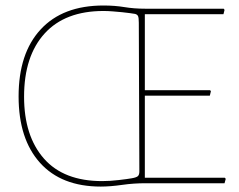

<svg xmlns="http://www.w3.org/2000/svg" viewBox="-20 -669 873 701"><path d="M357.9 -648.9Q398.9 -648.9 434.1 -643.1Q469.2 -637.2 511.2 -637.2H796.9L799.8 -632.8L795.9 -617.2H508.8V-339.8H747.1L750 -335.9L746.1 -319.8H508.8V-20H800.8L804.2 -16.1L799.8 0H511.2Q467.8 0 426.8 5.9Q382.3 12.2 348.1 12.2Q204.1 12.2 126 -74.7Q47.9 -161.6 47.9 -316.9Q47.9 -474.6 128.4 -561.5Q209 -648.9 357.9 -648.9ZM357.9 -628.9Q217.8 -628.9 143.1 -546.9Q67.9 -464.4 67.9 -315.9Q67.9 -172.4 140.6 -89.8Q212.9 -7.8 353 -7.8Q361.3 -7.8 382.8 -8.8Q386.2 -8.8 414.1 -11.7Q432.6 -13.7 441.4 -15.1Q454.1 -17.6 460.9 -18.1Q478 -21 483.4 -25.9Q488.8 -30.8 488.8 -43L486.8 -585.9Q486.8 -604.5 483.9 -610.4Q481 -616.2 473.1 -618.2Q467.3 -619.1 454.1 -621.1Q444.8 -622.6 425.3 -624.5Q407.2 -626 392.1 -627.4Q374 -628.9 357.9 -628.9Z"/></svg>

Font: Datalegreya
Style: Gradient
Weight: 400
Designer: Figs Lab
Foundry: Figs Lab
Version: Version 1.002;PS 001.002;hotconv 1.0.70;makeotf.lib2.5.58329